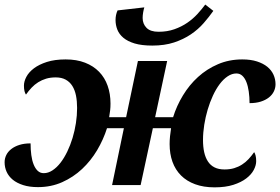

<svg xmlns="http://www.w3.org/2000/svg" viewBox="-20 -804 1217 834"><path d="M444.8 -247.1Q429.2 -197.8 401.9 -151.6Q374.5 -105.5 336.4 -69.8Q298.3 -34.2 250.2 -12.7Q202.1 8.8 145 8.8Q107.9 8.8 80.6 0Q53.2 -8.8 35.4 -23.4Q17.6 -38.1 8.8 -57.6Q0 -77.1 0 -99.1Q0 -115.7 7.3 -130.6Q14.6 -145.5 29.1 -156.7Q43.5 -168 64.5 -174.6Q85.4 -181.2 112.8 -181.2Q112.8 -153.8 116 -130.4Q119.1 -106.9 126.2 -89.4Q133.3 -71.8 144 -61.8Q154.8 -51.8 169.9 -51.8Q189.5 -51.8 208 -64Q226.6 -76.2 242.7 -96.9Q258.8 -117.7 272.2 -145.5Q285.6 -173.3 295.2 -204.8Q304.7 -236.3 309.8 -269.5Q314.9 -302.7 314.9 -335Q314.9 -364.3 310.1 -388.7Q305.2 -413.1 294.2 -430.7Q283.2 -448.2 265.4 -458Q247.6 -467.8 222.2 -467.8Q198.7 -467.8 180.2 -462.2Q161.6 -456.5 146 -446.8Q130.4 -437 117.4 -423.3Q104.5 -409.7 92.8 -393.1Q88.9 -398.4 86.4 -408.2Q84 -418 84 -432.1Q84 -450.2 94.5 -470.2Q105 -490.2 127.2 -507.1Q149.4 -523.9 183.6 -534.9Q217.8 -545.9 265.1 -545.9Q313 -545.9 349.4 -531.7Q385.7 -517.6 410.4 -492.2Q435.1 -466.8 447.5 -431.6Q460 -396.5 460 -354Q460 -337.4 458.5 -325.2Q457 -313 454.1 -294.9H527.8L579.1 -539.1H706.1L653.8 -294.9H731.9Q747.1 -344.2 774.7 -389.6Q802.2 -435.1 840.3 -469.7Q878.4 -504.4 926.8 -525.1Q975.1 -545.9 1032.2 -545.9Q1069.3 -545.9 1096.4 -537.1Q1123.5 -528.3 1141.4 -513.7Q1159.2 -499 1168 -479.5Q1176.8 -460 1176.8 -438Q1176.8 -421.4 1169.4 -406.5Q1162.1 -391.6 1147.7 -380.4Q1133.3 -369.1 1112.3 -362.5Q1091.3 -356 1064 -356Q1064 -382.8 1060.5 -406.5Q1057.1 -430.2 1050.3 -447.5Q1043.5 -464.8 1032.7 -474.9Q1022 -484.9 1006.8 -484.9Q987.3 -484.9 968.8 -472.4Q950.2 -460 934.1 -438.5Q918 -417 904.8 -388.4Q891.6 -359.9 882.1 -327.9Q872.6 -295.9 867.2 -262Q861.8 -228 861.8 -195.8Q861.8 -166.5 866.9 -143.1Q872.1 -119.6 883.1 -102.8Q894 -85.9 911.9 -76.9Q929.7 -67.9 955.1 -67.9Q978.5 -67.9 997.1 -73.5Q1015.6 -79.1 1031.2 -89.1Q1046.9 -99.1 1059.6 -112.8Q1072.3 -126.5 1084 -143.1Q1087.9 -137.7 1090.3 -127.9Q1092.8 -118.2 1092.8 -104Q1092.8 -85.9 1082.3 -65.9Q1071.8 -45.9 1049.8 -29.1Q1027.8 -12.2 993.7 -1.2Q959.5 9.8 912.1 9.8Q864.3 9.8 827.6 -3.7Q791 -17.1 766.4 -41.7Q741.7 -66.4 729.2 -101.1Q716.8 -135.7 716.8 -178.2Q716.8 -194.8 718.5 -211.9Q720.2 -229 723.1 -247.1H644L590.8 0H466.8L518.1 -247.1ZM641.6 -606Q595.7 -606 564.9 -615.2Q534.2 -624.5 515.9 -639.9Q497.6 -655.3 489.7 -675.3Q481.9 -695.3 481.9 -716.8Q481.9 -739.7 490.7 -758.8L606.9 -772Q604 -762.7 601.8 -750Q599.6 -737.3 599.6 -726.1Q599.6 -700.2 616.5 -683.1Q633.3 -666 668.9 -666Q706.5 -666 737.5 -677Q768.6 -688 793.5 -705.1Q818.4 -722.2 837.6 -743.2Q856.9 -764.2 871.6 -784.2L906.7 -756.8Q888.2 -730.5 864.5 -703.4Q840.8 -676.3 809.1 -654.8Q777.3 -633.3 736.1 -619.6Q694.8 -606 641.6 -606Z"/></svg>

Font: Droid Serif
Style: Bold Italic
Weight: 700
Italic angle: -12°
Designer: Monotype Design team
Foundry: Monotype Imaging Inc.
Version: Version 1.03